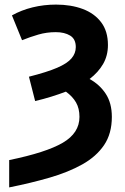

<svg xmlns="http://www.w3.org/2000/svg" viewBox="-20 -576 546 836"><path d="M20 240V121Q181 88 253.5 45.5Q326 3 326 -67Q326 -104 311 -130Q296 -156 267 -177Q238 -166 204.5 -155.5Q171 -145 133 -136L106 -242Q185 -262 229 -281Q273 -300 291.5 -322Q310 -344 310 -371Q310 -406 285.5 -421Q261 -436 223 -436Q183 -436 147 -425.5Q111 -415 76 -401L32 -509Q73 -532 122 -544Q171 -556 224 -556Q289 -556 340 -537Q391 -518 420.5 -479Q450 -440 450 -380Q450 -334 429 -297.5Q408 -261 370 -232Q414 -208 440.5 -167.5Q467 -127 467 -67Q467 6 433 56Q399 106 338 140Q277 174 196 197.5Q115 221 20 240Z"/></svg>

Font: Noto IKEA Latin
Style: Bold
Weight: 700
Designer: Monotype Design Team
Foundry: Monotype Imaging Inc.
Version: Version 1.0